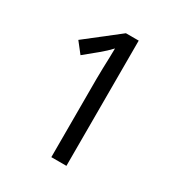

<svg xmlns="http://www.w3.org/2000/svg" viewBox="-169 -831 889 948"><g transform="rotate(30 275.5 -357.0)"><path d="M261 0V-446Q261 -474 262 -506.5Q263 -539 264 -569.5Q265 -600 265 -622Q249 -605 237.5 -594.5Q226 -584 206 -567L134 -508L87 -568L274 -714H347V0Z"/></g></svg>

Font: umalayalam85
Style: Book
Weight: 400
Designer: Jelle Bosma - Monotype Design Team
Foundry: Monotype Imaging Inc.
Version: Version 2.003